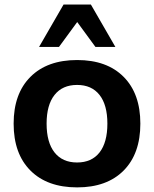

<svg xmlns="http://www.w3.org/2000/svg" viewBox="-20 -814 679 845"><path d="M40 -269.8Q40 -401.9 114 -475.8Q187.9 -549.8 319.6 -549.8Q450.6 -549.8 524.1 -475.8Q597.7 -401.9 597.7 -269.8Q597.7 -137.5 524.1 -63.4Q450.6 10.7 319.6 10.7Q187.9 10.7 114 -63.4Q40 -137.5 40 -269.8ZM452.6 -270Q452.6 -352.1 418.1 -396.1Q383.5 -440.2 319.2 -440.2Q254.9 -440.2 220 -396.1Q185.1 -352.1 185.1 -270Q185.1 -187.3 220 -143.1Q254.9 -98.9 319.2 -98.9Q383.5 -98.9 418.1 -143.1Q452.6 -187.3 452.6 -270ZM259.8 -794.2H379.9L487.8 -607.4H400.1L319.8 -717L239.5 -607.4H151.9Z"/></svg>

Font: Min Sans VF VF
Style: Regular
Weight: 400
Designer: Jinseong-Kim, NotoSansCJK, Nunito
Foundry: Jinseong-Kim
Version: Version 1.420;Glyphs 3.1.2 (3151)